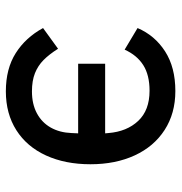

<svg xmlns="http://www.w3.org/2000/svg" viewBox="-2 -590 605 640"><g transform="rotate(90 300.0 -270.5)"><path d="M74 -112 143 -162Q162 -132 180.8 -113.5Q199.5 -95 224.5 -85Q249.5 -75 285 -75Q327.5 -75 358.2 -91.5Q389 -108 405.8 -137.8Q422.5 -167.5 424 -207L425 -229H193V-319H425L424 -330Q419 -391.5 383.5 -429.2Q348 -467 283 -467Q230.5 -467 197.5 -446Q164.5 -425 146 -384L74 -427Q98.5 -484.5 151.8 -518.8Q205 -553 284 -553Q358.5 -553 413.8 -517.2Q469 -481.5 498.5 -417.5Q528 -353.5 528 -270Q528 -186 498.8 -122Q469.5 -58 414.5 -23Q359.5 12 285 12Q209.5 12 157.5 -21Q105.5 -54 74 -112Z"/></g></svg>

Font: JuliaMono
Style: Bold
Weight: 700
Monospace: yes
Designer: cormullion
Foundry: corm
Version: Version 0.055; ttfautohint (v1.8.4)